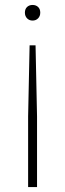

<svg xmlns="http://www.w3.org/2000/svg" viewBox="-20 -565 263 775"><path d="M99.5 -382H123.5L129.5 -95V190H93.5V-95ZM111.5 -545Q125 -545 133.8 -536.8Q142.5 -528.5 142.5 -514Q142.5 -500 133.8 -491Q125 -482 111.5 -482Q98 -482 89.2 -491Q80.5 -500 80.5 -514Q80.5 -528.5 89.2 -536.8Q98 -545 111.5 -545Z"/></svg>

Font: Encode Sans SC Thin
Style: Regular
Weight: 250
Designer: Multiple Designers
Foundry: Impallari Type
Version: Version 3.002